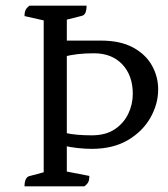

<svg xmlns="http://www.w3.org/2000/svg" viewBox="-20 -661 595 681"><path d="M67 0Q67 -16 71.5 -25Q76 -34 83 -36L150 -54L135 -38V-602L151 -585L67 -604Q67 -618 71 -626Q75 -634 85 -641H287Q287 -625 283 -616Q279 -607 271 -605L200 -587L217 -604V-502L202 -517H338Q407 -517 452 -492.5Q497 -468 519 -428.5Q541 -389 541 -344Q541 -292 513.5 -243.5Q486 -195 433.5 -164Q381 -133 305 -133Q282 -133 255 -136Q228 -139 208 -144L217 -152V-33L199 -56L297 -37Q297 -24 293.5 -16Q290 -8 279 0ZM217 -177 212 -190Q230 -185 255 -183Q280 -181 305 -181Q355 -181 387 -202.5Q419 -224 435 -257.5Q451 -291 451 -328Q451 -393 414 -432.5Q377 -472 313 -472Q282 -472 255.5 -469Q229 -466 209 -460L217 -470Z"/></svg>

Font: Pitagon Serif
Style: Regular
Weight: 400
Designer: Travis Tran
Foundry: Pitagon
Version: Version 1.000;gftools[0.9.26]